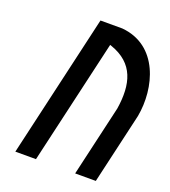

<svg xmlns="http://www.w3.org/2000/svg" viewBox="-151 -970 944 1065"><g transform="rotate(20 321.5 -437.5)"><path d="M184.8 -15 354.8 -751.3 363.2 -748.4C507.3 -698.2 535.9 -583.6 512.8 -434.1L512.8 -433.8L416.1 -15H538L634.5 -433.3C666.9 -608 605.2 -840.7 386.7 -860H258L63 -15ZM632.8 -426 632.8 -425.7C632.8 -425.7 632.8 -425.8 632.8 -425.8Z"/></g></svg>

Font: Stormning
Style: LightObl
Weight: 400
Designer: Robert Jablonski, Mew Too
Foundry: Cannot Into Space Fonts
Version: Version 0.90